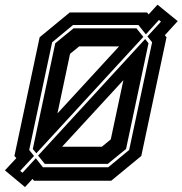

<svg xmlns="http://www.w3.org/2000/svg" viewBox="-40 -752 759 799"><path d="M64 26.5 -19.5 -43 28 -94 20 -103 125 -597 250 -700H572L578.5 -692L615.5 -732.5L699.5 -664L646 -605.5L653 -597L548 -103L423 0H101L95.5 -7.5ZM53.5 -33 109 -93.5 138.5 -56H410.5L497.5 -128L593 -576L573.5 -600.5L630 -662L621.5 -669L567 -609L536 -648H264L177 -576L81.5 -128L101.5 -103L44 -41ZM111 -114 96.5 -132 190 -572 266 -634H528L556.5 -598.5ZM146.5 -70 118.5 -104.5 564 -589.5 578 -572 484.5 -132 408.5 -70ZM199 -280 455.5 -559H289.5L251.5 -528ZM218.5 -141.5H384L421 -172L473.5 -418.5Z"/></svg>

Font: Tourney Condensed Regular
Style: Bold Italic
Weight: 700
Width: 3
Italic angle: -12°
Designer: Tyler Finck
Foundry: Etcetera Type Co
Version: Version 1.010; ttfautohint (v1.8.3)